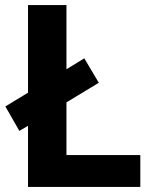

<svg xmlns="http://www.w3.org/2000/svg" viewBox="-20 -734 605 754"><path d="M90 0V-240L56 -220L1 -316L90 -370V-714H241V-462L311 -505L368 -409L241 -332V-125H531V0Z"/></svg>

Font: Noto Sans Sundanese
Style: Bold
Weight: 700
Version: Version 2.003